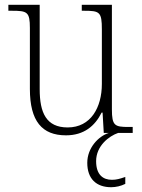

<svg xmlns="http://www.w3.org/2000/svg" viewBox="-20 -556 595 803"><path d="M256 10C331 10 377 -29 405 -85H409L414 0H435C391 14 345 63 345 125C345 192 383 227 445 227C465 227 486 222 504 213V184C481 192 467 196 448 196C412 196 382 176 382 118C382 54 436 13 474 0H535V-25H518C460 -25 448 -30 448 -99V-536H322V-511H332C397 -511 406 -506 406 -433V-205C406 -107 360 -23 263 -23C173 -23 146 -85 146 -183V-536H15V-511H30C94 -511 105 -506 105 -439V-184C105 -49 156 10 256 10Z"/></svg>

Font: Noto Serif Thai SemiCondensed ExtraLight
Style: Regular
Weight: 200
Width: 4
Designer: Monotype Design Team
Foundry: Monotype Imaging Inc.
Version: Version 2.002